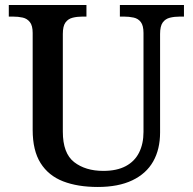

<svg xmlns="http://www.w3.org/2000/svg" viewBox="-20 -734 767 764"><path d="M369 10Q289 10 231 -12.5Q173 -35 141.5 -85Q110 -135 110 -217V-603Q110 -632 99 -646Q88 -660 70.5 -664Q53 -668 31 -668H15V-714H324V-668H308Q287 -668 269 -663.5Q251 -659 240.5 -644.5Q230 -630 230 -599V-210Q230 -124 275 -89Q320 -54 391 -54Q445 -54 480.5 -73Q516 -92 533.5 -127Q551 -162 551 -209V-603Q551 -632 540.5 -646Q530 -660 512 -664Q494 -668 473 -668H457V-714H712V-668H696Q674 -668 656 -663.5Q638 -659 627.5 -644.5Q617 -630 617 -599V-207Q617 -140 589.5 -91.5Q562 -43 506.5 -16.5Q451 10 369 10Z"/></svg>

Font: Noto Rashi Hebrew Medium
Style: Regular
Weight: 500
Version: Version 1.006